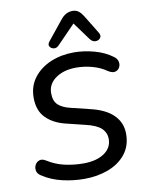

<svg xmlns="http://www.w3.org/2000/svg" viewBox="-102 -1019 825 1098"><g transform="rotate(-10 311.0 -470.0)"><path d="M299 9Q233 9 169.5 -6Q106 -21 55 -55Q36 -67 32.5 -85Q29 -103 37 -118.5Q45 -134 61.5 -140Q78 -146 99 -133Q146 -103 199 -91Q252 -79 308 -79Q383 -79 428.5 -109.5Q474 -140 474 -192Q474 -229 447 -254.5Q420 -280 354 -295L248 -321Q177 -338 134.5 -380.5Q92 -423 92 -498Q92 -565 129 -613.5Q166 -662 227.5 -688Q289 -714 363 -714Q419 -714 479.5 -698Q540 -682 587 -647Q604 -634 607.5 -616.5Q611 -599 603 -584Q595 -569 578 -564.5Q561 -560 537 -575Q500 -601 453.5 -613.5Q407 -626 361 -626Q289 -626 242 -593Q195 -560 195 -506Q195 -461 219 -438.5Q243 -416 290 -405L396 -379Q488 -358 532.5 -313Q577 -268 577 -204Q577 -134 539 -86.5Q501 -39 437.5 -15Q374 9 299 9ZM285 -769Q271 -754 255 -756.5Q239 -759 231.5 -771.5Q224 -784 237 -800L329 -914Q358 -949 397 -949Q417 -949 431 -938.5Q445 -928 457 -909L523 -801Q535 -782 525.5 -769Q516 -756 498 -755.5Q480 -755 466 -773L390 -877Z"/></g></svg>

Font: Nunito SemiBold
Style: Italic
Weight: 600
Italic angle: -9°
Designer: Vernon Adams
Foundry: Vernon Adams
Version: Version 3.601; ttfautohint (v1.8.2.53-6de2)